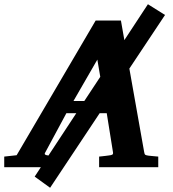

<svg xmlns="http://www.w3.org/2000/svg" viewBox="-73 -783 808 899"><path d="M391.1 0V-49.8Q398.9 -50.8 407 -51.5Q415 -52.2 421.9 -53.2Q429.7 -54.2 437 -55.2Q446.8 -56.2 452.1 -58.6Q457.5 -61 456.1 -69.8L426.8 -252.9H393.6L161.6 96.2L89.4 43.9L118.2 0H-53.2V-49.8L4.9 -56.2L375 -687H493.2L509.3 -595.2L619.6 -763.2L699.7 -712.9L532.7 -461.9L602.1 -70.8Q603.5 -61 607.2 -58.3Q610.8 -55.7 622.1 -54.2Q628.9 -53.7 636.7 -52.7Q643.6 -51.8 651.6 -51.3Q659.7 -50.8 668 -49.8V0ZM382.8 -503.9 271 -310.1H321.8L396.5 -423.3ZM139.2 -69.8Q134.3 -62.5 138.2 -59.3Q142.1 -56.2 151.9 -55.2Q152.8 -54.7 153.8 -54.7L284.2 -252.9H237.8Z"/></svg>

Font: Charis SIL Am
Style: Bold Italic
Weight: 700
Italic angle: -11°
Foundry: SIL International
Version: Version 5.000